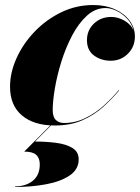

<svg xmlns="http://www.w3.org/2000/svg" viewBox="-20 -490 558 765"><path d="M138.5 165Q138.5 140 124.2 127Q110 114 76.5 114L191 -1H194L119.5 74Q164.5 74 204.2 79.2Q244 84.5 268.8 99.8Q293.5 115 293.5 145Q293.5 185 257.5 209.2Q221.5 233.5 163.8 244.2Q106 255 40.5 255V252.5Q83.5 252.5 111 230Q138.5 207.5 138.5 165ZM454.5 -129.5Q427.5 -97 392 -64.8Q356.5 -32.5 309 -11.2Q261.5 10 198.5 10Q115 10 67.5 -30Q20 -70 20 -144.5Q20 -201 46 -258.5Q72 -316 117.8 -363.8Q163.5 -411.5 223.5 -440.8Q283.5 -470 351.5 -470Q400 -470 437.5 -453.2Q475 -436.5 496.2 -408Q517.5 -379.5 517.5 -345Q517.5 -303.5 489.5 -275.8Q461.5 -248 421 -248Q383.5 -248 355 -268.5Q326.5 -289 326.5 -330Q326.5 -369.5 354.2 -396Q382 -422.5 423.5 -422.5Q450.5 -422.5 476.8 -407.2Q503 -392 512.5 -367Q506 -394.5 487 -415Q468 -435.5 444.5 -446.8Q421 -458 401 -458Q359.5 -458 326 -427.2Q292.5 -396.5 267 -347.8Q241.5 -299 224.2 -243.5Q207 -188 198.5 -137Q190 -86 190 -51.5Q190 -24 202.5 -12Q215 0 235 0Q280.5 0 320.5 -19.8Q360.5 -39.5 393.8 -69.5Q427 -99.5 453 -131Z"/></svg>

Font: Bodoni* 72pt Fatface
Style: Italic
Weight: 900
Italic angle: -13°
Version: Version 2.3